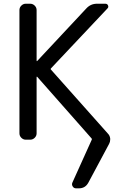

<svg xmlns="http://www.w3.org/2000/svg" viewBox="-20 -775 653 1037"><path d="M457 211.9Q440.4 242.2 406.2 242.2H390.6Q378.9 242.2 372.6 231.9Q366.2 221.7 371.1 210.9L475.6 -20.5Q477.5 -24.4 474.6 -27.3L180.7 -360.4Q179.7 -361.3 178.7 -360.8Q177.7 -360.4 177.7 -359.4V-54.7Q177.7 -41 167.5 -30.8Q157.2 -20.5 142.6 -20.5H119.1Q105.5 -20.5 95.2 -30.8Q85 -41 85 -54.7V-720.7Q85 -734.4 95.2 -744.6Q105.5 -754.9 119.1 -754.9H142.6Q157.2 -754.9 167.5 -744.6Q177.7 -734.4 177.7 -720.7V-447.3Q177.7 -445.3 178.7 -444.8Q179.7 -444.3 180.7 -445.3L446.3 -729.5Q469.7 -754.9 503.9 -754.9H548.8Q559.6 -754.9 563.5 -745.6Q567.4 -736.3 560.5 -729.5L254.9 -405.3Q252 -402.3 254.9 -399.4L562.5 -53.7Q573.2 -43 575.2 -27.3Q575.2 -24.4 575.2 -20.5Q575.2 -8.8 569.3 2Z"/></svg>

Font: Gen Jyuu GothicL Regular
Style: Regular
Weight: 400
Designer: [Source Han Sans]
Ryoko NISHIZUKA  (kana & ideographs); Paul D. Hunt (Latin, Greek & Cyrillic); Wenlong ZHANG  (bopomofo
Version: Version 1.002.20150607